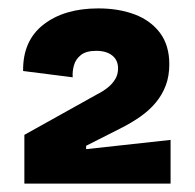

<svg xmlns="http://www.w3.org/2000/svg" viewBox="-20 -707 464 457"><path d="M38 -270V-386L212 -483Q226 -490 237 -499Q248 -508 254.5 -519Q261 -530 261 -544Q261 -564 247 -575Q233 -586 209 -586Q185 -586 172.5 -576Q160 -566 156 -551.5Q152 -537 153 -523L35 -538Q34 -610 83.5 -648.5Q133 -687 214 -687Q263 -687 301 -672.5Q339 -658 361 -628.5Q383 -599 383 -554Q383 -526 374.5 -503.5Q366 -481 350.5 -462.5Q335 -444 313.5 -429Q292 -414 266 -401L185 -360V-352L386 -374V-270Z"/></svg>

Font: Bricolage Grotesque 18pt
Style: Bold
Weight: 700
Designer: Mathieu Triay
Foundry: Atelier Triay
Version: Version 1.000;gftools[0.9.30]